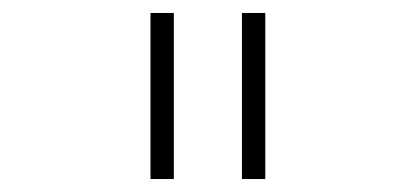

<svg xmlns="http://www.w3.org/2000/svg" viewBox="-20 -760 640 296"><path d="M212 -484V-740H248V-484ZM353 -484V-740H389V-484Z"/></svg>

Font: IBM Plex Mono ExtLt
Style: Regular
Weight: 200
Monospace: yes
Designer: Mike Abbink, Paul van der Laan, Pieter van Rosmalen
Foundry: Bold Monday
Version: Version 2.3